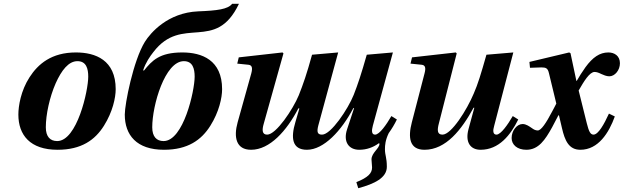

<svg xmlns="http://www.w3.org/2000/svg" viewBox="-20 -779 3294 1014"><path d="M77 -174C77 -66 139 12 284 12C410 12 482 -40 529 -115C575 -188 591 -263 591 -308C591 -462 484 -502 381 -502C252 -502 181 -441 136 -371C90 -300 77 -219 77 -174ZM222 -107C222 -174 242 -266 274 -339C305 -408 342 -456 389 -456C436 -456 446 -416 446 -374C446 -300 387 -34 282 -34C245 -34 222 -57 222 -107Z M639 -174C639 -66 701 12 846 12C972 12 1044 -40 1091 -115C1137 -188 1153 -263 1153 -308C1153 -462 1046 -502 943 -502C822 -502 783 -459 740 -406L736 -408C750 -450 772 -481 790 -504C942 -703 1118 -499 1242 -759H1206C1184 -730 1127 -723 1026 -719C866 -712 775 -606 745 -558C684 -459 639 -230 639 -174ZM784 -107C784 -223 851 -456 951 -456C998 -456 1008 -416 1008 -374C1008 -300 949 -34 844 -34C807 -34 784 -57 784 -107Z M1233 -443 1292 -437C1311 -435 1315 -421 1307 -391L1235 -133C1213 -54 1227 12 1306 12C1405 12 1494 -88 1556 -207L1561 -206L1540 -134C1515 -51 1522 12 1601 12C1690 12 1784 -89 1846 -208H1850L1813 -96C1791 -29 1823 12 1877 12C1917 12 1951 -1 1980 -22C1982 -23 1984 -22 1984 -19C1984 5 1942 28 1942 63C1942 75 1945 94 1945 105C1945 136 1924 158 1862 183L1872 215C1958 192 2023 160 2023 102C2023 52 2013 42 2013 9C2013 -12 2015 -39 2033 -76C2049 -98 2064 -123 2076 -148L2047 -166C2021 -121 1984 -68 1961 -68C1942 -68 1942 -89 1949 -115L2055 -502L1917 -490C1888 -388 1870 -334 1848 -278C1818 -203 1728 -68 1681 -68C1657 -68 1652 -81 1661 -116L1766 -502L1628 -490C1600 -388 1581 -334 1558 -276C1527 -201 1438 -68 1391 -68C1364 -68 1363 -92 1373 -126L1477 -497L1472 -502L1241 -476Z M2148 -443 2207 -437C2226 -435 2230 -421 2222 -391L2155 -133C2134 -53 2142 12 2222 12C2335 12 2418 -94 2481 -210H2485L2454 -96C2436 -28 2464 12 2518 12C2615 12 2676 -65 2717 -148L2688 -166C2662 -121 2625 -68 2602 -68C2583 -68 2582 -89 2590 -115L2691 -502L2549 -490C2520 -388 2504 -335 2482 -285C2446 -199 2364 -68 2317 -68C2289 -68 2288 -91 2298 -128L2392 -497L2387 -502L2156 -476Z M2682 -50C2682 -15 2711 12 2760 12C2824 12 2859 -40 2896 -107C2903 -121 2921 -154 2929 -170H2932L2948 -102C2963 -37 2984 12 3045 12C3140 12 3196 -78 3227 -164L3196 -179C3170 -122 3140 -69 3115 -68C3098 -68 3090 -84 3079 -128L3036 -301C3064 -350 3094 -399 3120 -399C3131 -399 3142 -395 3156 -388C3167 -383 3183 -376 3198 -376C3227 -376 3254 -408 3254 -445C3254 -484 3225 -502 3193 -502C3147 -502 3110 -476 3072 -424C3056 -402 3036 -370 3026 -352H3024L2993 -498L2986 -502L2776 -452L2779 -421L2839 -423C2863 -423 2873 -419 2879 -393L2918 -232C2913 -221 2901 -200 2896 -190C2864 -129 2838 -90 2820 -90C2808 -90 2799 -95 2788 -103C2776 -111 2759 -124 2740 -124C2710 -124 2682 -89 2682 -50Z"/></svg>

Font: Heuristica
Style: Bold Italic
Weight: 700
Italic angle: -13°
Version: Version 1.0.1